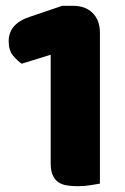

<svg xmlns="http://www.w3.org/2000/svg" viewBox="-20 -635 433 663"><path d="M155 -446 55 -415Q40 -425 25 -443Q10 -461 10 -493Q10 -553 83 -577L195 -615H232Q275 -615 300 -590Q325 -565 325 -522V-1Q314 1 292.5 4.5Q271 8 249 8Q227 8 209.5 5Q192 2 180 -7Q168 -16 161.5 -31.5Q155 -47 155 -72Z"/></svg>

Font: Baloo Paaji
Style: Regular
Weight: 400
Designer: Shuchita Grover and Ek Type
Foundry: Ek Type
Version: Version 1.007;PS 1.000;hotconv 1.0.88;makeotf.lib2.5.647800